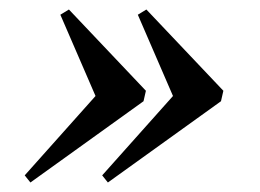

<svg xmlns="http://www.w3.org/2000/svg" viewBox="-20 -422 548 404"><path d="M207 -38 195 -53 344 -220 270 -391 288 -402 450 -231 445 -209ZM44 -38 32 -53 181 -220 107 -391 125 -402 287 -231 282 -209Z"/></svg>

Font: Libre Bodoni
Style: Italic
Weight: 400
Italic angle: -13°
Designer: Pablo Impallari, Rodrigo Fuenzalida
Foundry: Pablo Impallari, Rodrigo Fuenzalida
Version: Version 1.001